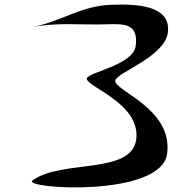

<svg xmlns="http://www.w3.org/2000/svg" viewBox="-20 -807 761 829"><path d="M120.3 -690C224.3 -711.2 332.1 -698.6 436.8 -702C516.7 -704.6 578.3 -706.1 565.9 -609C555.1 -524.5 358.4 -495.6 354.9 -468C350.4 -432.8 588.3 -361.6 568.2 -205C548.6 -51.3 242.4 -119.6 120.3 -27.6C73 8 677.1 48.3 701.7 -143.9C726.7 -339.6 472.1 -414.9 477.7 -459C482.1 -493.5 691.2 -560.8 704.7 -666.4C720.3 -787.7 560.9 -789.7 461.1 -786.4C330.2 -782.1 250.3 -716.6 120.3 -690Z"/></svg>

Font: Rocketfuel
Style: Italic
Weight: 400
Designer: Mew Too
Foundry: Cannot Into Space Fonts.
Version: Version 0.27